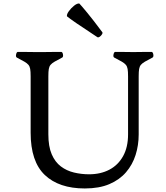

<svg xmlns="http://www.w3.org/2000/svg" viewBox="-20 -1054 936 1084"><path d="M459 10Q313 10 233 -66Q153 -142 153 -305V-623Q153 -650 150.5 -664.5Q148 -679 140.5 -688Q133 -697 117.5 -706Q102 -715 75 -729Q68 -733 71 -747Q74 -761 81 -761Q129 -761 147.5 -760.5Q166 -760 181 -760H225Q240 -760 258.5 -760.5Q277 -761 325 -761Q333 -761 335.5 -747Q338 -733 331 -729Q304 -715 288.5 -706Q273 -697 265.5 -688Q258 -679 255.5 -664.5Q253 -650 253 -623V-296Q253 -227 272 -183Q291 -139 323.5 -114.5Q356 -90 397.5 -80Q439 -70 483 -70Q548 -70 597.5 -96Q647 -122 675 -172.5Q703 -223 703 -295V-623Q703 -650 700.5 -664.5Q698 -679 690.5 -688Q683 -697 667.5 -706Q652 -715 625 -729Q618 -733 621 -747Q624 -761 631 -761Q679 -761 697.5 -760.5Q716 -760 731 -760H735Q750 -760 768.5 -760.5Q787 -761 835 -761Q843 -761 845.5 -747Q848 -733 841 -729Q814 -715 798.5 -706Q783 -697 775.5 -688Q768 -679 765.5 -664.5Q763 -650 763 -623V-295Q763 -234 745.5 -179Q728 -124 691.5 -81.5Q655 -39 597.5 -14.5Q540 10 459 10ZM530 -844Q460 -890 414.5 -921Q369 -952 358 -962Q356 -973 368.5 -990.5Q381 -1008 398.5 -1022Q416 -1036 428 -1034Q438 -1024 473 -981.5Q508 -939 557 -873Q561 -869 556 -860.5Q551 -852 543 -846.5Q535 -841 530 -844Z"/></svg>

Font: Anvers
Style: Regular
Weight: 400
Designer: Ishtar van Looy
Version: Version 1.000